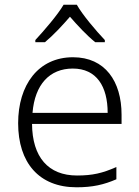

<svg xmlns="http://www.w3.org/2000/svg" viewBox="-20 -785 592 815"><path d="M306 -765H250C225 -722 167 -655 130 -615V-606H171C207 -636 245 -677 277 -714C309 -677 348 -635 384 -606H425V-615C388 -654 330 -722 306 -765ZM290 -542C142 -542 57 -424 57 -262C57 -95 145 10 305 10C373 10 421 -1 474 -24V-76C415 -50 373 -40 307 -40C185 -40 117 -118 116 -259H496V-298C496 -440 426 -542 290 -542ZM289 -494C390 -494 437 -418 437 -306H118C128 -427 191 -494 289 -494Z"/></svg>

Font: Noto Sans Myanmar UI Light
Style: Regular
Weight: 300
Designer: Monotype Design Team
Foundry: Monotype Imaging Inc.
Version: Version 2.103